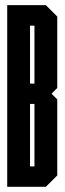

<svg xmlns="http://www.w3.org/2000/svg" viewBox="-20 -720 249 740"><path d="M200.7 -43.9 156.7 0H7.8V-700.2H156.7L200.7 -656.2V-380.9L178.7 -358.9L200.7 -336.9ZM112.8 -319.3H95.7V-78.6H112.8ZM95.7 -397.9H112.8V-621.1H95.7Z"/></svg>

Font: Silence
Style: Regular
Weight: 400
Designer: Lilo Joris
Foundry: Lilo Joris
Version: Version 1.035;Fontself Maker 3.5.7